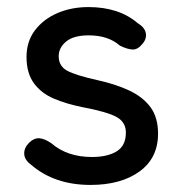

<svg xmlns="http://www.w3.org/2000/svg" viewBox="-20 -513 500 543"><path d="M236 10Q134 10 68 -47Q49 -61 48.5 -78Q48 -95 62 -109Q76 -123 91 -122Q106 -121 125 -108Q170 -69 240 -69Q284 -69 310 -85Q336 -101 336 -138Q336 -168 309 -182.5Q282 -197 213 -210Q168 -219 132.5 -234Q97 -249 76 -277.5Q55 -306 55 -352Q55 -396 79 -427.5Q103 -459 142.5 -476Q182 -493 230 -493Q317 -493 370 -447Q390 -435 392.5 -418.5Q395 -402 382 -388Q369 -372 354 -373Q339 -374 319 -384Q286 -413 231 -413Q188 -413 167 -395.5Q146 -378 146 -354Q146 -326 170 -313Q194 -300 257 -286Q307 -275 345.5 -257Q384 -239 405.5 -210Q427 -181 427 -135Q427 -66 374.5 -28Q322 10 236 10Z"/></svg>

Font: Zen Maru Gothic Medium
Style: Regular
Weight: 500
Designer: Yoshimichi Ohira
Foundry: Positype
Version: Version 1.001